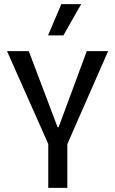

<svg xmlns="http://www.w3.org/2000/svg" viewBox="-20 -907 556 927"><path d="M213 0V-212L14 -660H119L258 -293H263L399 -660H502L305 -211V0ZM286 -736H212L276 -887H372Z"/></svg>

Font: Bricolage Grotesque SemiCondensed
Style: Regular
Weight: 400
Width: 4
Designer: Mathieu Triay
Foundry: Atelier Triay
Version: Version 1.001;gftools[0.9.33.dev8+g029e19f]